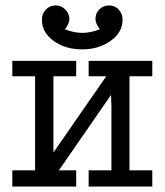

<svg xmlns="http://www.w3.org/2000/svg" viewBox="-20 -680 601 700"><path d="M24.9 0V-59.1H107.9V-401.9H24.9V-458H257.8V-401.9H174.8V-124L367.2 -401.9H303.2V-458H535.2V-401.9H452.1V-59.1H535.2V0H303.2V-59.1H386.2V-293.9L384.8 -334L194.8 -59.1H257.8V0ZM132.8 -607.9Q132.8 -629.9 147 -645Q161.1 -660.2 183.1 -660.2Q204.1 -660.2 218.5 -645Q232.9 -629.9 232.9 -610.8Q232.9 -593.8 216.8 -573.2Q250 -560.1 279.8 -560.1Q310.5 -560.1 344.2 -573.2Q328.1 -594.2 328.1 -610.8Q328.1 -632.8 343 -646.5Q357.9 -660.2 377.9 -660.2Q398.9 -660.2 412.8 -645Q426.8 -629.9 426.8 -607.9Q426.8 -562 383.3 -531Q339.8 -500 279.8 -500Q217.8 -500 175.3 -531Q132.8 -562 132.8 -607.9Z"/></svg>

Font: CMU Concrete
Style: Roman
Weight: 500
Version: Version 0.7.0